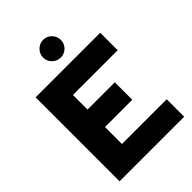

<svg xmlns="http://www.w3.org/2000/svg" viewBox="-250 -973 1080 1080"><g transform="rotate(-45 290.0 -433.5)"><path d="M44 0V-668H558V-529H202V-413H419V-274H202V-139H558V0ZM303 -726Q274 -726 253 -746.5Q232 -767 232 -796Q232 -825 253 -846Q274 -867 303 -867Q332 -867 352.5 -846Q373 -825 373 -796Q373 -767 352.5 -746.5Q332 -726 303 -726Z"/></g></svg>

Font: Atkinson Hyperlegible
Style: Bold
Weight: 700
Designer: Elliott Scott, Megan Eiswerth, Linus Boman, Theodore Petrosky
Foundry: Braille Institute
Version: Version 1.006; ttfautohint (v1.8.3)